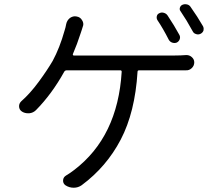

<svg xmlns="http://www.w3.org/2000/svg" viewBox="-20 -837 1021 899"><path d="M820.3 -672.9Q825.2 -663.1 821.3 -652.8Q817.4 -642.6 807.6 -637.7Q797.9 -633.8 787.1 -637.2Q776.4 -640.6 770.5 -650.4Q743.2 -704.1 716.8 -743.2Q711.9 -752 714.4 -761.7Q716.8 -771.5 726.6 -775.4Q736.3 -780.3 747.6 -776.9Q758.8 -773.4 764.6 -764.6Q795.9 -717.8 820.3 -672.9ZM321.3 -584Q320.3 -581.1 321.8 -579.1Q323.2 -577.1 325.2 -577.1H797.9Q826.2 -577.1 850.6 -579.1Q866.2 -580.1 877.9 -569.8Q889.6 -559.6 889.6 -544.9Q889.6 -529.3 877.9 -518.1Q866.2 -506.8 850.6 -507.8Q831.1 -507.8 797.9 -507.8H631.8Q624 -507.8 624 -501Q612.3 -311.5 545.4 -183.6Q478.5 -55.7 362.3 30.3Q345.7 42 325.2 42Q303.7 42 286.1 30.3Q274.4 21.5 275.4 6.8Q276.4 -7.8 290 -15.6Q309.6 -27.3 327.1 -41Q531.2 -196.3 549.8 -501Q549.8 -507.8 543 -507.8H293Q285.2 -507.8 281.2 -502Q222.7 -396.5 148.4 -321.3Q135.7 -308.6 117.2 -306.6Q114.3 -306.6 111.3 -306.6Q95.7 -306.6 83 -314.5Q69.3 -323.2 69.3 -339.8Q69.3 -352.5 79.1 -362.3Q121.1 -399.4 160.6 -453.1Q200.2 -506.8 226.6 -551.8Q259.8 -613.3 282.2 -693.4Q287.1 -708 290 -724.6Q293.9 -742.2 307.6 -752.9Q319.3 -760.7 331.1 -760.7Q335 -760.7 338.9 -759.8Q356.4 -756.8 364.3 -742.2Q370.1 -733.4 370.1 -723.6Q370.1 -717.8 367.2 -710.9Q366.2 -706.1 362.8 -696.8Q359.4 -687.5 358.4 -683.6Q340.8 -628.9 321.3 -584ZM826.2 -783.2Q821.3 -789.1 821.3 -794.9Q821.3 -797.9 822.3 -800.8Q825.2 -810.5 834 -814.5Q840.8 -817.4 846.7 -817.4Q851.6 -817.4 855.5 -816.4Q867.2 -813.5 873 -803.7Q904.3 -759.8 930.7 -713.9Q933.6 -708 933.6 -702.1Q933.6 -698.2 932.6 -693.4Q928.7 -683.6 918.9 -678.7Q913.1 -675.8 907.2 -675.8Q902.3 -675.8 897.5 -677.7Q886.7 -680.7 881.8 -691.4Q853.5 -743.2 826.2 -783.2Z"/></svg>

Font: Gen Jyuu Gothic P Normal
Style: Regular
Weight: 300
Designer: [Source Han Sans]
Ryoko NISHIZUKA  (kana & ideographs); Paul D. Hunt (Latin, Greek & Cyrillic); Wenlong ZHANG  (bopomofo
Version: Version 1.002.20150607